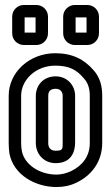

<svg xmlns="http://www.w3.org/2000/svg" viewBox="-20 -721 446 772"><path d="M65 -336C65 -399 123 -457 202 -457C258 -457 288 -441 318 -405C333 -388 341 -367 341 -336V-146C341 -92 311 -55 266 -33C246 -24 227 -19 207 -19C139 -19 79 -59 68 -113C66 -124 65 -133 65 -146ZM15 -336V-146C15 -131 16 -117 18 -103C35 -17 123 31 207 31C235 31 262 26 288 13C347 -15 391 -70 391 -146V-336C391 -375 382 -410 356 -439C318 -483 270 -507 202 -507C99 -507 15 -431 15 -336ZM204 -414C151 -414 124 -374 124 -336V-146C124 -102 156 -65 204 -65C269 -65 282 -114 282 -148V-336C282 -379 249 -414 204 -414ZM204 -364C221 -364 232 -353 232 -336V-148C232 -122 233 -115 204 -115C184 -115 174 -126 174 -146V-336C174 -352 181 -364 204 -364ZM284 -590V-651H328V-590ZM378 -587V-654C378 -680 357 -701 331 -701H281C255 -701 234 -680 234 -654V-587C234 -561 255 -540 281 -540H331C357 -540 378 -561 378 -587ZM79 -590V-651H123V-590ZM173 -587V-654C173 -680 152 -701 126 -701H76C50 -701 29 -680 29 -654V-587C29 -561 50 -540 76 -540H126C152 -540 173 -561 173 -587Z"/></svg>

Font: DIN Rundschrift
Style: MittelKont
Weight: 400
Version: Version 1.027